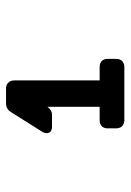

<svg xmlns="http://www.w3.org/2000/svg" viewBox="80 -857 426 626"><g transform="rotate(-90 293.0 -544.0)"><path d="M213.9 -351.6Q204.1 -351.6 196.3 -357.4Q187.5 -364.7 187.5 -378.4V-405.8Q187.5 -419.9 196.3 -426.8Q203.1 -432.1 213.9 -432.1H257.8V-602.5Q247.1 -587.4 231.4 -587.4H194.3Q171.9 -587.4 171.9 -605Q171.9 -612.3 176.8 -620.1L240.2 -720.7Q250 -737.3 269.5 -737.3H317.4Q328.1 -737.3 335 -731.4Q343.8 -724.1 343.8 -710.4V-432.1H387.7Q398.4 -432.1 405.3 -426.8Q414.1 -419.9 414.1 -405.8V-378.4Q414.1 -364.7 405.3 -357.4Q397.5 -351.6 387.7 -351.6Z"/></g></svg>

Font: Simply Mono
Style: Bold
Weight: 700
Designer: Wojciech Kalinowski "wmk69" (wmk69@o2.pl)
Foundry: Wojciech Kalinowski "wmk69" (wmk69@o2.pl)
Version: Version 1.0.0